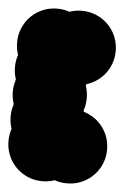

<svg xmlns="http://www.w3.org/2000/svg" viewBox="-101 -638 503 776"><g transform="rotate(5 150.0 -250.0)"><path d="M50 -50Q50 -91 70 -125.5Q90 -160 124.5 -180Q159 -200 200 -200Q241 -200 275.5 -180Q310 -160 330 -125.5Q350 -91 350 -50Q350 -9 330 25.5Q310 60 275.5 80Q241 100 200 100Q159 100 124.5 80Q90 60 70 25.5Q50 -9 50 -50ZM50 -450Q50 -491 70 -525.5Q90 -560 124.5 -580Q159 -600 200 -600Q241 -600 275.5 -580Q310 -560 330 -525.5Q350 -491 350 -450Q350 -409 330 -374.5Q310 -340 275.5 -320Q241 -300 200 -300Q159 -300 124.5 -320Q90 -340 70 -374.5Q50 -409 50 -450ZM-50 -50Q-50 -91 -30 -125.5Q-10 -160 24.5 -180Q59 -200 100 -200Q141 -200 175.5 -180Q210 -160 230 -125.5Q250 -91 250 -50Q250 -9 230 25.5Q210 60 175.5 80Q141 100 100 100Q59 100 24.5 80Q-10 60 -30 25.5Q-50 -9 -50 -50ZM-50 -150Q-50 -191 -30 -225.5Q-10 -260 24.5 -280Q59 -300 100 -300Q141 -300 175.5 -280Q210 -260 230 -225.5Q250 -191 250 -150Q250 -109 230 -74.5Q210 -40 175.5 -20Q141 0 100 0Q59 0 24.5 -20Q-10 -40 -30 -74.5Q-50 -109 -50 -150ZM-50 -450Q-50 -491 -30 -525.5Q-10 -560 24.5 -580Q59 -600 100 -600Q141 -600 175.5 -580Q210 -560 230 -525.5Q250 -491 250 -450Q250 -409 230 -374.5Q210 -340 175.5 -320Q141 -300 100 -300Q59 -300 24.5 -320Q-10 -340 -30 -374.5Q-50 -409 -50 -450ZM-50 -250Q-50 -291 -30 -325.5Q-10 -360 24.5 -380Q59 -400 100 -400Q141 -400 175.5 -380Q210 -360 230 -325.5Q250 -291 250 -250Q250 -209 230 -174.5Q210 -140 175.5 -120Q141 -100 100 -100Q59 -100 24.5 -120Q-10 -140 -30 -174.5Q-50 -209 -50 -250ZM-50 -350Q-50 -391 -30 -425.5Q-10 -460 24.5 -480Q59 -500 100 -500Q141 -500 175.5 -480Q210 -460 230 -425.5Q250 -391 250 -350Q250 -309 230 -274.5Q210 -240 175.5 -220Q141 -200 100 -200Q59 -200 24.5 -220Q-10 -240 -30 -274.5Q-50 -309 -50 -350Z"/></g></svg>

Font: TINY 5x3
Style: Regular
Weight: 400
Designer: Jack Halten Fahnestock
Foundry: Velvetyne Type Foundry
Version: Version 1.002